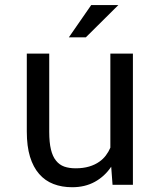

<svg xmlns="http://www.w3.org/2000/svg" viewBox="-20 -744 640 773"><path d="M433.1 0H515.1V-528.3H424.3V-149.4Q417 -132.3 406 -117.9Q395 -103.5 380.4 -93.3Q362.8 -80.6 338.9 -73.5Q314.9 -66.4 284.7 -66.4Q258.8 -66.4 239 -73.2Q219.2 -80.1 205.6 -97.2Q191.9 -113.8 185.1 -142.1Q178.2 -170.4 178.2 -213.4V-528.3H87.9V-214.4Q87.9 -155.3 100.8 -113Q113.8 -70.8 137.7 -43.5Q161.6 -16.1 195.3 -3.2Q229 9.8 270.5 9.8Q322.3 9.8 361.8 -12Q401.4 -33.7 427.7 -72.8ZM347.2 -723.6 257.3 -593.8H325.7L456.5 -723.6Z"/></svg>

Font: Roboto Mono
Style: Regular
Weight: 400
Monospace: yes
Designer: Google
Version: Version 3.000